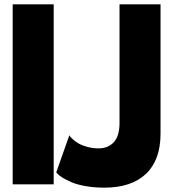

<svg xmlns="http://www.w3.org/2000/svg" viewBox="-20 -845 792 880"><path d="M38.1 0V-825.2H226.1V0ZM237.8 -55.2 297.9 -225.1Q299.3 -222.7 302.2 -218.5Q305.2 -214.4 316.9 -204.1Q328.6 -193.8 342.5 -186Q356.4 -178.2 380.6 -171.6Q404.8 -165 432.1 -165Q475.6 -165 501.7 -193.4Q527.8 -221.7 527.8 -280.8V-825.2H715.8V-232.9Q715.8 -111.8 649.2 -48.3Q582.5 15.1 458 15.1Q411.1 15.1 371.1 7.8Q331.1 0.5 307.6 -9.8Q284.2 -20 267.3 -30.3Q250.5 -40.5 244.1 -47.9Z"/></svg>

Font: Hussar Preview
Style: Bold
Weight: 700
Foundry: Cannot Into Space Fonts, PlusOne Fonts
Version: Version 2.29RC2 "Millennial"